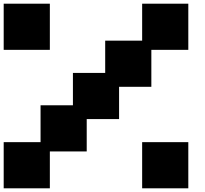

<svg xmlns="http://www.w3.org/2000/svg" viewBox="-20 -1020 1111 1040"><path d="M750 0V-250H1000V0ZM0 -750V-1000H250V-750ZM0 0V-250H199.7V-449.7H375V-625H549.8V-799.8H750V-1000H1000V-750H799.8V-549.8H625V-375H449.7V-199.7H250V0Z"/></svg>

Font: Minecraft five bold
Style: Regular
Weight: 400
Designer: AngelloENF2
Foundry: https://fontstruct.com
Version: Version 1.0